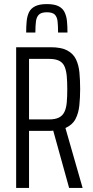

<svg xmlns="http://www.w3.org/2000/svg" viewBox="-20 -919 457 939"><path d="M59 0V-688H228Q279 -688 308.5 -672.5Q338 -657 351.5 -629Q365 -601 368.5 -564Q372 -527 372 -484Q372 -441 368 -403Q364 -365 349 -336.5Q334 -308 300 -293L384 0H318L237 -292L261 -283Q254 -282 243.5 -280.5Q233 -279 223 -279H122V0ZM122 -335H220Q250 -335 268 -344Q286 -353 295 -371.5Q304 -390 306.5 -418Q309 -446 309 -483Q309 -519 306.5 -546.5Q304 -574 296 -593Q288 -612 270 -621.5Q252 -631 220 -631H122ZM209 -899Q245 -899 265.5 -889Q286 -879 295.5 -860Q305 -841 307.5 -816Q310 -791 310 -760H264Q264 -793 261.5 -815Q259 -837 247.5 -848Q236 -859 209 -859Q183 -859 171 -848Q159 -837 156 -815.5Q153 -794 153 -760H108Q108 -791 110.5 -816Q113 -841 122 -859.5Q131 -878 152 -888.5Q173 -899 209 -899Z"/></svg>

Font: Saira ExtraCondensed
Style: Regular
Weight: 400
Width: 2
Designer: Hector Gatti with collaboration of the Omnibus-Type team
Foundry: Omnibus-Type
Version: Version 1.101